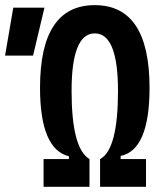

<svg xmlns="http://www.w3.org/2000/svg" viewBox="-25 -723 631 743"><path d="M143.6 0V-107.4H241.7V-118.2Q129.9 -146 129.9 -383.3Q129.9 -703.1 341.8 -703.1Q553.7 -703.1 553.7 -383.3Q553.7 -142.6 441.9 -119.6V-107.4H540V0H362.3V-107.4Q431.6 -144 431.6 -371.1Q431.6 -593.8 341.8 -593.8Q252 -593.8 252 -371.1Q252 -148.4 321.3 -107.4V0ZM-5.4 -507.8 26.4 -693.4H147L103 -507.8Z"/></svg>

Font: Cascadia Mono PL SemiBold
Style: Regular
Weight: 600
Monospace: yes
Designer: Aaron Bell
Foundry: Saja Typeworks
Version: Version 2404.023; ttfautohint (v1.8.4)